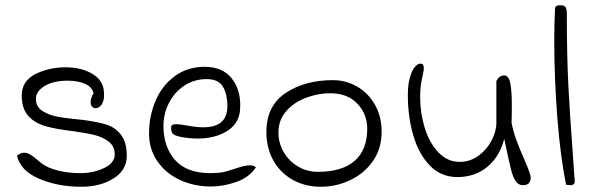

<svg xmlns="http://www.w3.org/2000/svg" viewBox="-20 -712 2254 733"><path d="M72 -129Q84 -129 95.5 -122Q107 -115 119 -104.5Q131 -94 138 -89Q161 -71 201 -61Q241 -51 286 -51Q337 -51 377.5 -70.5Q418 -90 418 -123Q418 -153 396 -170.5Q374 -188 343 -196Q312 -204 261 -211Q192 -219 151.5 -231Q111 -243 87 -270.5Q63 -298 63 -348Q63 -402 114 -428.5Q165 -455 231 -455Q291 -455 333.5 -429.5Q376 -404 377 -357Q379 -330 369 -314.5Q359 -299 345 -299Q337 -299 331.5 -305Q326 -311 326 -321Q326 -337 337 -356Q332 -380 304.5 -392Q277 -404 239 -404Q183 -404 150 -383.5Q117 -363 117 -335Q117 -305 141 -289Q165 -273 199.5 -266.5Q234 -260 298 -254Q351 -247 384.5 -237Q418 -227 441 -198.5Q464 -170 464 -117Q464 -62 413 -30.5Q362 1 291 1Q200 1 128.5 -30Q57 -61 45 -118Q59 -129 72 -129Z M549 -202Q549 -269 574 -327.5Q599 -386 647.5 -421.5Q696 -457 761 -457Q829 -457 864 -413.5Q899 -370 897 -304Q897 -245 850.5 -214Q804 -183 732 -183Q721 -183 699 -185Q663 -189 648 -196Q633 -203 633 -224Q633 -231 637 -234.5Q641 -238 653 -238Q666 -238 699 -232Q731 -226 756 -226Q848 -226 848 -306Q848 -354 830.5 -382Q813 -410 769 -410Q721 -410 683 -384.5Q645 -359 624.5 -318Q604 -277 604 -231Q604 -152 648 -101.5Q692 -51 784 -51Q795 -51 821 -53Q832 -54 848 -59Q864 -64 871 -66Q914 -81 934 -81Q949 -81 957 -73Q932 -35 882.5 -17.5Q833 0 785 0Q721 0 667 -25Q613 -50 581 -96Q549 -142 549 -202Z M997 -208Q997 -308 1070.5 -357Q1144 -406 1251 -406Q1300 -406 1342.5 -382Q1385 -358 1411 -313Q1437 -268 1437 -209Q1437 -145 1404 -97.5Q1371 -50 1317.5 -24.5Q1264 1 1204 1Q1145 1 1097.5 -25.5Q1050 -52 1023.5 -99.5Q997 -147 997 -208ZM1382 -221Q1382 -276 1344.5 -316Q1307 -356 1240 -356Q1195 -356 1149 -339Q1103 -322 1073 -288Q1043 -254 1043 -206Q1043 -166 1063 -131.5Q1083 -97 1117.5 -76.5Q1152 -56 1193 -56Q1286 -56 1334 -98Q1382 -140 1382 -221Z M1905 -182Q1888 -115 1841 -75.5Q1794 -36 1726 -36Q1664 -36 1621.5 -79.5Q1579 -123 1558 -194.5Q1537 -266 1537 -349Q1537 -387 1544.5 -414.5Q1552 -442 1563.5 -456Q1575 -470 1586 -469Q1598 -469 1598 -453Q1598 -440 1591 -412Q1584 -381 1584 -341Q1584 -281 1601.5 -224Q1619 -167 1653.5 -130.5Q1688 -94 1735 -94Q1774 -94 1806 -117Q1838 -140 1856.5 -175Q1875 -210 1875 -244V-403Q1886 -424 1905 -424Q1922 -424 1928 -395Q1934 -366 1934 -313Q1934 -268 1933 -244Q1939 -211 1951.5 -177Q1964 -143 1983 -100Q2006 -47 2006 -35Q2006 -5 1977 -5Q1959 -5 1948.5 -20.5Q1938 -36 1930 -68.5Q1922 -101 1905 -182Z M2096 -555Q2096 -625 2099 -679Q2099 -692 2119 -692Q2135 -692 2139.5 -684Q2144 -676 2144 -659Q2144 -497 2150 -382.5Q2156 -268 2166 -136Q2172 -51 2174 -21Q2175 -5 2157 -5Q2151 -5 2141 -7Q2119 -116 2107.5 -265.5Q2096 -415 2096 -555Z"/></svg>

Font: Indie Flower
Style: Regular
Weight: 400
Designer: Kimberly Geswein
Foundry: Kimberly Geswein
Version: Version 2.000